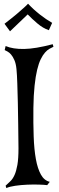

<svg xmlns="http://www.w3.org/2000/svg" viewBox="-20 -966 314 1019"><path d="M67.4 -599.6Q64.5 -628.9 56.2 -647.5Q47.9 -666 38.6 -676.8Q29.3 -687.5 20 -692.4Q10.7 -697.3 4.9 -700.2L9.8 -721.7Q48.8 -705.1 107.9 -706.1Q167 -707 259.8 -731.4L263.7 -717.8Q252.9 -712.9 241.7 -706.5Q230.5 -700.2 218.8 -687Q207 -673.8 196.3 -651.9Q185.5 -629.9 177.2 -595.7Q168.9 -561.5 163.6 -511.7Q158.2 -461.9 157.2 -393.6Q156.2 -311.5 158.7 -242.2Q161.1 -172.9 170.4 -121.6Q179.7 -70.3 197.3 -39.1Q214.8 -7.8 244.1 -1L230.5 16.6Q215.8 14.6 186.5 13.7Q157.2 12.7 124 14.2Q90.8 15.6 60.5 20Q30.3 24.4 13.7 32.2L9.8 19.5Q22.5 7.8 35.2 -4.4Q47.9 -16.6 57.1 -37.1Q66.4 -57.6 72.3 -90.8Q78.1 -124 78.1 -178.7Q77.1 -238.3 76.7 -300.8Q76.2 -363.3 74.7 -419.9Q73.2 -476.6 71.8 -523.4Q70.3 -570.3 67.4 -599.6ZM128.9 -946.3Q158.2 -915 191.9 -888.7Q225.6 -862.3 256.8 -844.7L239.3 -805.7Q208 -816.4 178.7 -841.3Q149.4 -866.2 127 -889.6L33.2 -799.8L3.9 -839.8Q42 -869.1 66.4 -889.6Q90.8 -910.2 104.5 -922.9Q121.1 -937.5 128.9 -946.3Z"/></svg>

Font: Mystery Quest
Style: Regular
Weight: 400
Designer: Squid
Foundry: Font Diner, Inc DBA Sideshow
Version: Version 1.000